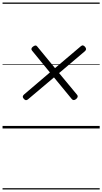

<svg xmlns="http://www.w3.org/2000/svg" viewBox="-20 -1009 803 1508"><path d="M578 -231Q568 -223 559 -223Q550 -223 543 -232L404 -401L199 -228Q190 -221 182 -222.5Q174 -224 166 -234Q158 -243 159 -251Q160 -259 169 -267L372 -440L232 -611Q225 -619 227 -627Q229 -635 238 -642Q249 -651 258 -651.5Q267 -652 273 -643L412 -474L615 -646Q624 -654 632.5 -652Q641 -650 648 -641Q656 -632 656 -623.5Q656 -615 647 -607L444 -435L585 -265Q592 -257 590 -248.5Q588 -240 578 -231ZM0 469H763V479H0ZM0 -20H763V0H0ZM0 -505H763V-500H0ZM0 -989H763V-979H0Z"/></svg>

Font: Playwrite DE VA Guides
Style: Regular
Weight: 400
Designer: Veronika Burian, José Scaglione
Foundry: TypeTogether
Version: Version 1.003